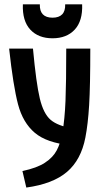

<svg xmlns="http://www.w3.org/2000/svg" viewBox="-20 -846 478 873"><path d="M99.6 6.8 82 -68.4Q147.5 -82 184.1 -106Q220.7 -129.9 237.8 -162.1Q254.9 -194.3 263.7 -242.2Q274.4 -304.7 277.8 -387.2Q281.2 -469.7 281.2 -625H390.6Q390.6 -455.1 385.3 -367.7Q379.9 -280.3 368.2 -220.7Q348.6 -119.1 284.7 -64.5Q220.7 -9.8 99.6 6.8ZM312.5 -261.7 301.8 -185.5Q192.4 -196.3 138.2 -242.2Q84 -288.1 62 -371.6Q40 -455.1 21.5 -625H129.9Q144.5 -466.8 161.1 -397.9Q177.7 -329.1 210 -301.3Q242.2 -273.4 312.5 -261.7ZM84 -826.2H161.1Q160.2 -795.9 174.8 -780.8Q189.5 -765.6 218.8 -765.6Q248 -765.6 262.7 -780.8Q277.3 -795.9 276.4 -826.2H353.5Q356.4 -751 319.8 -711.4Q283.2 -671.9 218.8 -671.9Q154.3 -671.9 117.7 -711.4Q81.1 -751 84 -826.2Z"/></svg>

Font: Sudo Var
Style: Regular
Weight: 400
Monospace: yes
Designer: Jens Kutilek
Foundry: Jens Kutilek
Version: Version 0.065;FEAKit 1.0